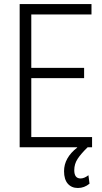

<svg xmlns="http://www.w3.org/2000/svg" viewBox="-20 -731 506 953"><path d="M297.9 118.7Q297.9 52.2 363.3 1.5L362.8 0H77.6V-710.9H434.1V-659.2H135.3V-394H397.5V-343.3H135.3V-50.8H437V0H415Q381.8 32.2 365.2 57.6Q348.6 83 348.6 113.8Q348.6 154.8 379.9 154.8Q398.4 154.8 418.9 138.7L424.3 180.7Q398.4 202.1 366.7 202.1Q335 202.1 316.4 180.7Q297.9 159.2 297.9 118.7Z"/></svg>

Font: RobotoCondensed-Light
Style: Light
Weight: 300
Designer: Google
Version: Version 1.200311; 2013